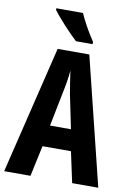

<svg xmlns="http://www.w3.org/2000/svg" viewBox="-100 -995 726 1057"><g transform="rotate(10 263.0 -466.5)"><path d="M380 0 343 -172H184L147 0H0L173 -714H350L526 0ZM283 -480Q271 -551 263 -608Q258 -552 243 -482L205 -291H322ZM276 -933Q285 -912 300 -883.5Q315 -855 331 -828.5Q347 -802 358 -786V-773H265Q252 -785 232.5 -804.5Q213 -824 192.5 -846.5Q172 -869 154.5 -889.5Q137 -910 127 -924V-933Z"/></g></svg>

Font: Noto Sans ExtraCondensed
Style: Bold
Weight: 700
Width: 2
Designer: Monotype Design Team
Foundry: Monotype Imaging Inc.
Version: Version 2.013; ttfautohint (v1.8.4.7-5d5b)